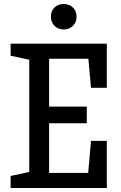

<svg xmlns="http://www.w3.org/2000/svg" viewBox="-20 -938 605 958"><path d="M33 -60 126 -80V-640L33 -660V-720H513V-500H434L421 -645H225V-406H413V-323H225V-75H420L434 -235H513V0H33ZM298 -791Q270 -791 252 -809Q234 -827 234 -855Q234 -883 252 -900.5Q270 -918 298 -918Q326 -918 344 -900.5Q362 -883 362 -855Q362 -827 344 -809Q326 -791 298 -791Z"/></svg>

Font: HermeneusOne
Style: Regular
Weight: 400
Designer: Rodrigo Fuenzalida, Pablo Impallari
Foundry: Pablo Impallari, Rodrigo Fuenzalida
Version: Version 1.000; ttfautohint (v0.8) -G 200 -r 50